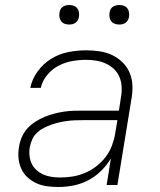

<svg xmlns="http://www.w3.org/2000/svg" viewBox="-20 -739 640 767"><path d="M213 8Q190 8 167.5 5Q145 2 125.5 -7Q106 -16 90 -30.5Q74 -45 65 -65Q56 -85 54 -107.5Q52 -130 56 -152Q59 -172 67 -191Q75 -210 89 -225.5Q103 -241 121 -252.5Q139 -264 158 -272Q177 -280 196.5 -285Q216 -290 235.5 -293Q255 -296 274.5 -296.5Q294 -297 313 -297H455L463 -349Q467 -370 466 -391Q465 -412 457.5 -430.5Q450 -449 436 -462.5Q422 -476 404 -484.5Q386 -493 365.5 -496.5Q345 -500 324 -500Q296 -500 268 -495Q240 -490 214 -476.5Q188 -463 168.5 -439.5Q149 -416 143 -388H101Q108 -423 130.5 -454Q153 -485 185 -504.5Q217 -524 253 -531Q289 -538 324 -538Q351 -538 378 -534Q405 -530 428 -519Q451 -508 469.5 -490Q488 -472 498 -448Q508 -424 509 -397Q510 -370 505 -343L449 0H406L423 -106Q407 -79 383.5 -56Q360 -33 332 -18.5Q304 -4 273.5 2Q243 8 213 8ZM221 -30Q246 -30 270.5 -34Q295 -38 319 -48Q343 -58 364.5 -74.5Q386 -91 402 -112Q418 -133 427 -157Q436 -181 440 -205L449 -259H313Q298 -259 282 -258.5Q266 -258 250 -256Q234 -254 218.5 -250.5Q203 -247 187 -241.5Q171 -236 156 -228.5Q141 -221 128.5 -209.5Q116 -198 109 -182.5Q102 -167 99 -151Q96 -134 98 -116.5Q100 -99 107 -84.5Q114 -70 126.5 -59Q139 -48 154 -41.5Q169 -35 186 -32.5Q203 -30 221 -30ZM456 -641Q447 -641 438.5 -644Q430 -647 424.5 -654Q419 -661 417.5 -670.5Q416 -680 418 -690Q419 -696 422 -702Q425 -708 431 -712Q437 -716 443.5 -717.5Q450 -719 456 -719Q466 -719 474.5 -716Q483 -713 488.5 -706Q494 -699 495.5 -689.5Q497 -680 495 -670Q494 -664 490.5 -658Q487 -652 481.5 -648Q476 -644 469.5 -642.5Q463 -641 456 -641ZM256 -641Q247 -641 238.5 -644Q230 -647 224.5 -654Q219 -661 217.5 -670.5Q216 -680 218 -690Q219 -696 222 -702Q225 -708 231 -712Q237 -716 243.5 -717.5Q250 -719 256 -719Q266 -719 274.5 -716Q283 -713 288.5 -706Q294 -699 295.5 -689.5Q297 -680 295 -670Q294 -664 290.5 -658Q287 -652 281.5 -648Q276 -644 269.5 -642.5Q263 -641 256 -641Z"/></svg>

Font: Iosevka Curly XLtExObl
Style: Regular
Weight: 200
Width: 7
Italic angle: -9°
Monospace: yes
Designer: Belleve Invis
Foundry: Belleve Invis
Version: Version 11.0.1; ttfautohint (v1.8.3)